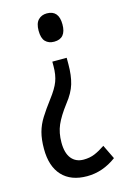

<svg xmlns="http://www.w3.org/2000/svg" viewBox="-114 -659 546 839"><g transform="rotate(-15 159.0 -239.5)"><path d="M240 -542Q240 -478 186 -478Q161 -478 146.5 -493Q132 -508 132 -542Q132 -575 147 -590.5Q162 -606 186 -606Q240 -606 240 -542ZM220 -367Q220 -316 209 -279Q198 -242 167 -203Q132 -157 117 -122.5Q102 -88 102 -44Q102 4 122 28.5Q142 53 177 53Q205 53 227.5 43.5Q250 34 275 17L306 81Q244 127 173 127Q100 127 60.5 84.5Q21 42 21 -37Q21 -80 29.5 -111.5Q38 -143 56.5 -172.5Q75 -202 103 -239Q133 -278 144 -307Q155 -336 155 -376V-396H220Z"/></g></svg>

Font: Noto Sans Malayalam UI ExtraCondensed
Style: Regular
Weight: 400
Width: 2
Designer: Jelle Bosma - Monotype Design Team
Foundry: Monotype Imaging Inc.
Version: Version 2.104; ttfautohint (v1.8.4.7-5d5b)